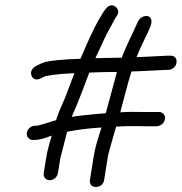

<svg xmlns="http://www.w3.org/2000/svg" viewBox="-20 -681 703 743"><path d="M618.3 -220C620.7 -235 610.2 -247.5 595.2 -247.5H549.2C523.2 -247.5 495.3 -248.7 465.6 -247.5L445.4 -246.3C448.6 -258.1 455 -281.9 462.9 -312.6C473.6 -353.8 481.9 -383.4 488.7 -404.3C499.4 -405.1 509.3 -405.5 518.2 -405.5H518.5L619.3 -410.5H631C645.5 -410.5 660.3 -421.7 662.8 -437.5C663.9 -444.8 663.3 -452.6 658.3 -458.4C653.6 -463.7 646.5 -465.5 639.7 -465.5H627.4L526.6 -460.5C521.2 -460.5 515.6 -460.4 508.5 -460.2C517.2 -482.4 528.6 -507.9 542.3 -535.5C559 -569.1 570.6 -592 564.7 -607.2C558.7 -622.5 541.3 -620.6 531.5 -615.5C524.3 -611.9 517.3 -605.9 513.7 -597.4C494.4 -552.3 470.2 -509 451.2 -457.5H428.3L349.1 -455.9C354.1 -466.7 360.3 -480 365.7 -491.2C378.9 -518.8 390.4 -546.8 402.8 -567.5C412.4 -583.4 418 -597.2 425.9 -610.4L432.1 -619.2C443.5 -636.5 435.5 -651.6 421.3 -658.5C407.7 -665.2 393.7 -654.2 386.9 -643.8L380.5 -634.8C358.9 -602.1 336.1 -557.1 310.5 -497.6C301.5 -476.8 295.2 -462.3 291.4 -453.5C223.7 -451.3 175.5 -447 150.3 -439.6C142.8 -437.4 132.9 -432.6 118.1 -424.9L117.6 -424.6L117.1 -424.3C110.4 -420.1 104 -414.1 101.3 -405.9C98.7 -398.3 100.3 -391.1 103.2 -385.5C115.2 -362.5 140.7 -379 146.7 -382.2L147.7 -382.6L148.5 -383.2C154.1 -387.2 193.1 -394.9 267.9 -397.9C258 -372.9 247.2 -342.6 237.5 -317.2C223.6 -280.3 209.4 -256.6 196.9 -215.9C172.2 -209.1 130 -194.5 122.8 -194.5H115.8C101.4 -194.5 86.5 -183.3 84 -167.5C81.7 -152.6 91.5 -139.5 107.1 -139.5H114.1C128.3 -139.5 144.8 -143.3 163.8 -150.4C170 -152.7 174.5 -154.3 180.1 -156.2C170.7 -122.8 163.7 -102.2 158.3 -68L149.2 -11C146.9 4 157.3 16.5 172.4 16.5C187.4 16.5 201.9 4 204.2 -11L213.2 -67.4L239.6 -170.9C274.4 -178.5 319.1 -184.3 373 -187.6C371 -181.5 367.2 -169.7 363 -156.5C353 -125.7 346 -97.9 342.1 -73L328.1 15C327 22.2 327.7 30 332.8 35.6C337.6 40.9 344.6 42.5 351.3 42.5C358.4 42.5 366.6 40.6 373.2 34.5C379.3 28.9 382.1 21.7 383.1 15L397.1 -73C398.3 -80.7 400.9 -91.6 405 -105.2C410.6 -123.8 421.8 -167.2 429.6 -191L460.1 -192.5C486.8 -193.7 514.2 -192.5 540.5 -192.5H586.5C601.5 -192.5 616 -205 618.3 -220ZM432.5 -402.5C423.4 -369.6 401.9 -288.2 389.3 -242.9C378.7 -242.3 365.4 -241.2 353.2 -239.9C329.3 -237.4 289.7 -234 257.4 -228.9C260.9 -237.6 264.8 -246.7 269.3 -256.2C279.3 -277.3 312.1 -364.5 325.5 -400C357.8 -401.6 389.7 -402.5 419.7 -402.5Z"/></svg>

Font: MewTooHand
Style: BdIta
Weight: 400
Designer: Mew Too, Robert Jablonski
Version: Version 0.77